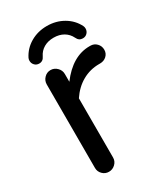

<svg xmlns="http://www.w3.org/2000/svg" viewBox="-173 -753 721 834"><g transform="rotate(-30 187.0 -336.0)"><path d="M62.5 -584Q62.5 -591.8 65.4 -597.7Q84 -634.8 120.6 -656.2Q157.2 -677.7 203.1 -677.7Q249 -677.7 285.6 -656.2Q322.3 -634.8 340.8 -597.7Q343.8 -591.8 343.8 -584Q343.8 -571.3 335 -562Q326.2 -552.7 312.5 -552.7Q293 -552.7 284.2 -572.3Q273.4 -594.7 252.4 -606.9Q231.4 -619.1 203.1 -619.1Q174.8 -619.1 153.8 -606.9Q132.8 -594.7 122.1 -572.3Q113.3 -552.7 93.8 -552.7Q80.1 -552.7 71.3 -562Q62.5 -571.3 62.5 -584ZM76.2 -39.1V-458Q76.2 -476.6 89.4 -490.2Q102.5 -503.9 121.1 -503.9Q139.6 -503.9 153.3 -490.2Q167 -476.6 167 -458V-418.9Q234.4 -508.8 319.3 -508.8H324.2Q342.8 -508.8 355.5 -495.6Q368.2 -482.4 368.2 -463.9Q368.2 -445.3 355 -433.1Q341.8 -420.9 322.3 -420.9H317.4Q271.5 -420.9 232.9 -398.9Q194.3 -377 167 -335.9V-39.1Q167 -20.5 153.3 -7.3Q139.6 5.9 121.1 5.9Q102.5 5.9 89.4 -7.3Q76.2 -20.5 76.2 -39.1Z"/></g></svg>

Font: jf-openhuninn-1.0
Style: Regular
Weight: 400
Designer: [Kosugi Maru]
      Designed by Motoya company      

      [Varela Round]
      Joe Prince(Latin component); Avraham Co
Foundry: justfont CO.,LTD.
Version: 1.0